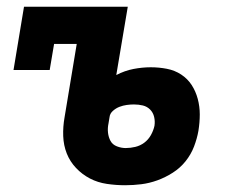

<svg xmlns="http://www.w3.org/2000/svg" viewBox="-20 -540 715 568"><path d="M350 8Q323 8 296 4Q269 0 246 -12Q223 -24 205 -43Q187 -62 177.5 -86Q168 -110 167 -137.5Q166 -165 171 -193L207 -410H140L127 -333H20L51 -520H358L324 -318Q349 -331 375 -336Q401 -341 426 -341Q450 -341 473.5 -336.5Q497 -332 516 -319.5Q535 -307 547 -288.5Q559 -270 565 -247.5Q571 -225 571 -201.5Q571 -178 567 -153Q563 -130 554 -106.5Q545 -83 529 -63Q513 -43 491 -29Q469 -15 445.5 -6.5Q422 2 398 5Q374 8 350 8ZM352 -102Q366 -102 380.5 -105.5Q395 -109 407 -118Q419 -127 426.5 -140.5Q434 -154 437 -168Q439 -181 436 -194Q433 -207 424 -216Q415 -225 402.5 -228Q390 -231 376 -231Q366 -231 355 -229.5Q344 -228 333.5 -224Q323 -220 314 -212Q305 -204 304 -193L301 -175Q298 -161 299.5 -147.5Q301 -134 307 -123Q313 -112 326 -107Q339 -102 352 -102Z"/></svg>

Font: Iosevka Etoile Extrabold
Style: Italic
Weight: 800
Italic angle: -9°
Designer: Belleve Invis
Foundry: Belleve Invis
Version: Version 22.1.2; ttfautohint (v1.8.4)